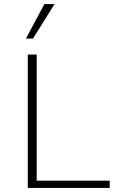

<svg xmlns="http://www.w3.org/2000/svg" viewBox="-20 -927 587 947"><path d="M117 0V-658H161V0ZM134 0V-36H521V0ZM108 -737 199 -907H249L143 -737Z"/></svg>

Font: Ysabeau Office ExtraLight
Style: Regular
Weight: 250
Designer: Christian Thalmann (Catharsis Fonts)
Version: Version 2.001;gftools[0.9.30]; featfreeze: tnum,lnum,ss02